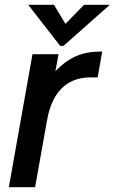

<svg xmlns="http://www.w3.org/2000/svg" viewBox="-20 -784 480 804"><path d="M17 0 116 -557H225L212 -486Q255 -530 299 -549Q343 -568 398 -568H408L389 -460H359Q293 -460 248 -423Q193 -377 176 -275L127 0ZM246 -592H232L98 -764H206L254 -684L332 -764H440Z"/></svg>

Font: Open Sauce One Medium Italic
Style: Regular
Weight: 500
Italic angle: -10°
Designer: Alfredo Marco Pradil
Foundry: Creative Sauce Fz LLC
Version: Version 1.477